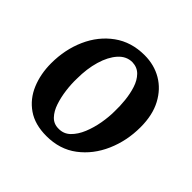

<svg xmlns="http://www.w3.org/2000/svg" viewBox="-137 -646 791 791"><g transform="rotate(45 258.5 -250.0)"><path d="M281 -511Q337 -511 381.5 -485Q426 -459 452.5 -409.5Q479 -360 479 -289Q479 -210 449 -141.5Q419 -73 363.5 -31Q308 11 230 11Q163 11 119 -19.5Q75 -50 53.5 -101.5Q32 -153 32 -215Q32 -295 62 -362.5Q92 -430 148 -470.5Q204 -511 281 -511ZM266 -455Q231 -455 205.5 -426.5Q180 -398 166 -350.5Q152 -303 152 -245Q151 -213 155.5 -178.5Q160 -144 170 -114Q180 -84 198 -65Q216 -46 243 -46Q274 -45 295.5 -66Q317 -87 330.5 -120Q344 -153 350.5 -190Q357 -227 357 -260Q358 -290 354.5 -323.5Q351 -357 341.5 -386.5Q332 -416 313.5 -435Q295 -454 266 -455Z"/></g></svg>

Font: Lora SemiBold
Style: Italic
Weight: 600
Italic angle: -3°
Designer: Olga Karpushina, Alexei Vanyashin (Cyrillic)
Foundry: Cyreal
Version: Version 3.011; ttfautohint (v1.8.4.7-5d5b)